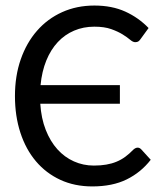

<svg xmlns="http://www.w3.org/2000/svg" viewBox="-20 -669 587 696"><path d="M479 -133.8Q485.8 -133.8 491.7 -127.9L526.4 -89.8Q490.7 -43.9 439.2 -18.6Q387.7 6.8 314.5 6.8Q250.5 6.8 198.7 -17.1Q147 -41 110.4 -84.2Q73.7 -127.4 54 -187.7Q34.2 -248 34.2 -320.8Q34.2 -393.6 55.2 -453.9Q76.2 -514.2 114.3 -557.6Q152.3 -601.1 205.3 -625Q258.3 -648.9 322.3 -648.9Q385.7 -648.9 434.1 -627Q482.4 -605 518.6 -567.4L488.8 -526.4Q485.8 -522 481.7 -519Q477.5 -516.1 470.2 -516.1Q461.9 -516.1 451.7 -524.9Q441.4 -533.7 424.6 -544.2Q407.7 -554.7 383.1 -563.5Q358.4 -572.3 321.8 -572.3Q282.2 -572.3 248.5 -557.9Q214.8 -543.5 189.5 -516.4Q164.1 -489.3 147.9 -449.7Q131.8 -410.2 127 -360.4H414.6V-293H126Q129.4 -239.7 145.8 -198.2Q162.1 -156.7 188 -127.9Q213.9 -99.1 247.8 -84Q281.7 -68.8 320.3 -68.8Q345.2 -68.8 365.2 -72.3Q385.3 -75.7 402.3 -82.8Q419.4 -89.8 434.3 -100.8Q449.2 -111.8 463.9 -127Q471.7 -133.8 479 -133.8Z"/></svg>

Font: Carlito
Style: Regular
Weight: 400
Designer: Lukasz Dziedzic
Foundry: tyPoland Lukasz Dziedzic
Version: Version 1.103; Beta1; all basic design good, some composites